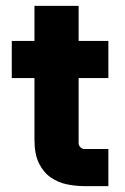

<svg xmlns="http://www.w3.org/2000/svg" viewBox="-20 -632 424 652"><path d="M265 0Q237 0 207.5 -6Q178 -12 153 -29Q128 -46 112.5 -77Q97 -108 97 -158V-612H247V-146Q247 -138 253 -132Q259 -126 267 -126H348V0ZM20 -367V-493H348V-367Z"/></svg>

Font: SUSE ExtraBold
Style: Regular
Weight: 800
Designer: Rene Bieder
Foundry: SUSE
Version: Version 1.000